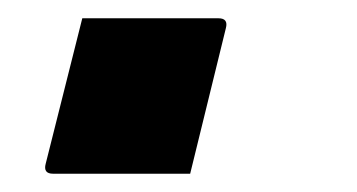

<svg xmlns="http://www.w3.org/2000/svg" viewBox="-20 -189 390 210"><path d="M188 1H38Q27 1 30 -10L70 -169H219Q230 -169 227 -158Z"/></svg>

Font: Recursive Sn Lnr St SmB
Style: Italic
Weight: 600
Italic angle: -15°
Version: Version 1.079;hotconv 1.0.112;makeotfexe 2.5.65598; ttfautoh